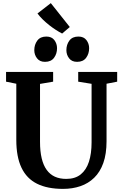

<svg xmlns="http://www.w3.org/2000/svg" viewBox="-20 -1205 783 1233"><path d="M384.9 8Q284.3 8 217.8 -25.1Q151.2 -58.2 118 -127.9Q84.7 -197.6 84.7 -306.6V-667.3L18.9 -680.5V-743H321.2V-680.5L237 -666.2V-293.9Q237 -233 247.8 -188.2Q258.5 -143.4 279.8 -114Q301.1 -84.6 332.5 -70.3Q363.9 -56.1 405.4 -56.1Q462.4 -56.1 498.3 -85Q534.2 -114 551.2 -166.4Q568.1 -218.9 568.1 -290V-666.7L482.2 -680.5V-743H732.5V-680.5L664.2 -667.3V-298Q664.2 -216.5 643.5 -158.4Q622.9 -100.4 585 -63.6Q547.2 -26.8 496.2 -9.4Q445.2 8 384.9 8ZM268.5 -807.9Q235.1 -807.9 217.7 -830.7Q200.2 -853.4 200.2 -882.7Q200.2 -918.2 219.5 -944.2Q238.7 -970.2 277 -970.2H278Q311.9 -970.2 329.1 -947.5Q346.3 -924.7 346.3 -895.5Q346.3 -859.9 327.1 -833.9Q307.9 -807.9 269.5 -807.9ZM474.6 -807.9Q441.1 -807.9 423.7 -830.7Q406.3 -853.4 406.3 -882.7Q406.3 -918.2 425.5 -944.2Q444.7 -970.2 483.1 -970.2H484.1Q517.9 -970.2 535.1 -947.5Q552.4 -924.7 552.4 -895.5Q552.4 -859.9 533.2 -833.9Q513.9 -807.9 475.6 -807.9ZM378.6 -989.8Q360.5 -999 339.1 -1012.8Q317.8 -1026.5 296.1 -1043.5Q274.5 -1060.6 254.9 -1079.6Q235.4 -1098.7 220.7 -1118.5L306.3 -1184.9L428.2 -1031.5L379.3 -989.8Z"/></svg>

Font: Merriweather Light
Style: Regular
Weight: 300
Version: Version 2.100